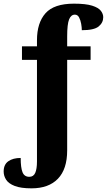

<svg xmlns="http://www.w3.org/2000/svg" viewBox="-30 -789 584 1049"><path d="M142 240Q84 240 50.5 227Q17 214 3.5 193Q-10 172 -10 148Q-10 110 15.5 92Q41 74 83 74Q83 127 93 152Q103 177 130 177Q153 177 162.5 155.5Q172 134 172 93V-462H90V-536H172V-569Q172 -664 218.5 -716.5Q265 -769 374 -769Q439 -769 473.5 -758Q508 -747 521 -730Q534 -713 534 -695Q534 -665 509 -644.5Q484 -624 417 -624Q417 -639 413.5 -659Q410 -679 402 -694Q394 -709 379 -709Q358 -709 347.5 -683Q337 -657 337 -590V-536H465V-462H337V33Q337 135 286.5 187.5Q236 240 142 240Z"/></svg>

Font: Noto Serif SemiCondensed ExtraBold
Style: Regular
Weight: 800
Width: 4
Designer: Monotype Design Team
Foundry: Monotype Imaging Inc.
Version: Version 2.015